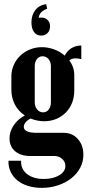

<svg xmlns="http://www.w3.org/2000/svg" viewBox="-20 -733 423 928"><path d="M182 175Q145 175 115 165.5Q85 156 64 139Q43 122 31.5 97.5Q20 73 21 44H82Q80 84 110.5 108Q141 132 192 132Q237 132 266.5 114Q296 96 296 69Q296 49 280.5 35Q265 21 242 21H127Q80 21 53 -2Q26 -25 26 -64Q26 -97 46 -127Q66 -157 100 -175Q68 -196 51.5 -228.5Q35 -261 35 -299V-364Q35 -393 46.5 -419Q58 -445 78 -464Q98 -483 125 -494Q152 -505 182 -505Q212 -505 241 -494.5Q270 -484 293 -464Q304 -487 325 -500Q346 -513 373 -513V-447Q358 -451 345 -451Q327 -451 315 -441Q339 -409 339 -370V-295Q339 -262 328 -235Q317 -208 297.5 -188.5Q278 -169 251.5 -158Q225 -147 193 -147Q176 -147 159.5 -150.5Q143 -154 128 -160Q113 -153 104 -142Q95 -131 95 -120Q95 -91 158 -91H288Q330 -91 356.5 -61Q383 -31 383 15Q383 49 367.5 78Q352 107 325 128.5Q298 150 261 162.5Q224 175 182 175ZM148 -238Q148 -218 159.5 -204Q171 -190 188 -190Q205 -190 215.5 -203.5Q226 -217 226 -238V-413Q226 -434 214.5 -447.5Q203 -461 186 -461Q169 -461 158.5 -447.5Q148 -434 148 -413ZM167 -646Q170 -648 174 -648Q178 -648 181 -648Q199 -648 210.5 -636Q222 -624 222 -606Q222 -586 210 -573.5Q198 -561 179 -561Q157 -561 144.5 -578Q132 -595 132 -625Q132 -660 150.5 -684Q169 -708 203 -713L208 -691Q188 -683 178.5 -673Q169 -663 167 -646Z"/></svg>

Font: Moniqa ExtBd Paragraph
Style: Regular
Weight: 800
Designer: Rajesh Rajput
Foundry: Rajesh Rajput
Version: Version 1.000